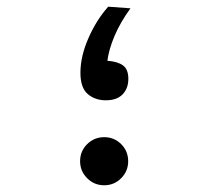

<svg xmlns="http://www.w3.org/2000/svg" viewBox="-20 -547 626 577"><path d="M293 9.8Q263.2 9.8 241.9 -11.5Q220.7 -32.7 220.7 -62.5Q220.7 -92.8 241.9 -113.8Q263.2 -134.8 293 -134.8Q323.2 -134.8 344.2 -113.8Q365.2 -92.8 365.2 -62.5Q365.2 -32.7 344.2 -11.5Q323.2 9.8 293 9.8ZM298.3 -245.6Q265.6 -245.6 243.7 -264.4Q221.7 -283.2 221.7 -328.1Q221.7 -377.4 245.6 -432.1Q269.5 -486.8 305.2 -526.9L372.1 -522Q341.3 -479.5 324.2 -439Q307.1 -398.4 302.7 -364.3Q333 -362.3 349.4 -350.6Q365.7 -338.9 365.7 -310.1Q365.7 -281.2 348.4 -263.4Q331.1 -245.6 298.3 -245.6Z"/></svg>

Font: CaskaydiaCove NFP
Style: Regular
Weight: 400
Designer: Aaron Bell
Foundry: Saja Typeworks
Version: Version 2111.001; VTT 6.35;Nerd Fonts 3.1.1